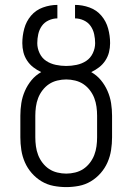

<svg xmlns="http://www.w3.org/2000/svg" viewBox="-20 -755 540 783"><path d="M250 8Q224 8 198 3Q172 -2 149.5 -15.5Q127 -29 109.5 -49Q92 -69 81.5 -93Q71 -117 67 -143Q63 -169 63 -195V-283Q63 -309 67 -334.5Q71 -360 81.5 -384Q92 -408 108.5 -428Q125 -448 148 -461Q131 -469 116 -480.5Q101 -492 90.5 -508Q80 -524 75.5 -542Q71 -560 71 -579Q71 -609 79 -638.5Q87 -668 106.5 -691Q126 -714 155 -724.5Q184 -735 214 -735V-680Q196 -680 178.5 -672Q161 -664 150.5 -649Q140 -634 136 -615.5Q132 -597 132 -579Q132 -558 141.5 -538Q151 -518 168.5 -506.5Q186 -495 207.5 -490.5Q229 -486 250 -486Q271 -486 292.5 -490.5Q314 -495 331.5 -506.5Q349 -518 358.5 -538Q368 -558 368 -579Q368 -597 364 -615.5Q360 -634 349.5 -649Q339 -664 321.5 -672Q304 -680 286 -680V-735Q316 -735 345 -724.5Q374 -714 393.5 -691Q413 -668 421 -638.5Q429 -609 429 -579Q429 -560 424.5 -542Q420 -524 409.5 -508Q399 -492 384 -480.5Q369 -469 352 -461Q375 -448 391.5 -428Q408 -408 418.5 -384Q429 -360 433 -334.5Q437 -309 437 -283V-195Q437 -169 433 -143Q429 -117 418.5 -93Q408 -69 390.5 -49Q373 -29 350.5 -15.5Q328 -2 302 3Q276 8 250 8ZM250 -47Q268 -47 286.5 -51.5Q305 -56 320 -66Q335 -76 346.5 -91Q358 -106 364.5 -123Q371 -140 373.5 -158.5Q376 -177 376 -195V-283Q376 -301 373.5 -319.5Q371 -338 364.5 -355Q358 -372 346.5 -387Q335 -402 320 -412Q305 -422 286.5 -426.5Q268 -431 250 -431Q232 -431 213.5 -426.5Q195 -422 180 -412Q165 -402 153.5 -387Q142 -372 135.5 -355Q129 -338 126.5 -319.5Q124 -301 124 -283V-195Q124 -177 126.5 -158.5Q129 -140 135.5 -123Q142 -106 153.5 -91Q165 -76 180 -66Q195 -56 213.5 -51.5Q232 -47 250 -47Z"/></svg>

Font: Iosevka Curly Slab Light
Style: Regular
Weight: 300
Monospace: yes
Designer: Belleve Invis
Foundry: Belleve Invis
Version: Version 22.1.2; ttfautohint (v1.8.4)